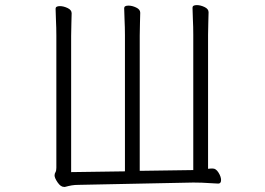

<svg xmlns="http://www.w3.org/2000/svg" viewBox="-20 -728 1040 753"><path d="M733 -12 289 -3Q273 -3 261.5 -1Q250 1 235 5H231Q218 5 206 -12.5Q194 -30 194 -40Q194 -47 197.5 -52.5Q201 -58 201 -70V-588Q201 -619 199.5 -648Q198 -677 198 -694Q198 -704 215 -704Q229 -704 245 -696.5Q261 -689 261 -676Q261 -664 260 -638.5Q259 -613 259 -587V-53L470 -56V-590Q470 -621 468.5 -650Q467 -679 467 -696Q467 -706 484 -706Q498 -706 514 -698.5Q530 -691 530 -678Q530 -666 529 -640.5Q528 -615 528 -589V-58L738 -61V-592Q738 -623 736.5 -652Q735 -681 735 -698Q735 -708 752 -708Q766 -708 782 -700.5Q798 -693 798 -680Q798 -668 797 -642.5Q796 -617 796 -591V-66Q802 -67 807 -67Q812 -67 815 -67Q827 -67 837 -51Q847 -35 847 -22Q847 -8 836 -8Q826 -8 799 -10Q772 -12 744 -12Z"/></svg>

Font: Moon Stars Kai HW Light
Style: Regular
Weight: 300
Designer: GuiWonder
Version: Version 1.101